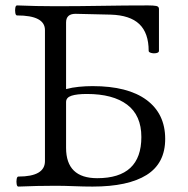

<svg xmlns="http://www.w3.org/2000/svg" viewBox="-20 -686 695 709"><path d="M48 3Q43 3 41.5 -6Q40 -15 41.5 -24.5Q43 -34 48 -34Q146 -34 146 -91V-575Q146 -629 43 -629Q38 -629 36.5 -638.5Q35 -648 36.5 -657Q38 -666 43 -666Q115 -663 184 -663Q270 -663 355.5 -664.5Q441 -666 527 -666Q547 -666 557 -664Q567 -662 567 -653V-498Q567 -492 557.5 -490Q548 -488 538.5 -490.5Q529 -493 529 -498Q529 -564 494.5 -597Q460 -630 388 -632L259 -635Q224 -635 224 -603V-357Q246 -363 271.5 -365.5Q297 -368 322 -368Q452 -368 521 -317Q590 -266 590 -173Q590 -83 521.5 -40Q453 3 322 3Q290 3 253 1.5Q216 0 184 0Q118 0 48 3ZM339 -28Q502 -28 502 -180Q502 -260 449.5 -299.5Q397 -339 301 -339Q264 -339 244 -332.5Q224 -326 224 -309V-140Q224 -28 339 -28Z"/></svg>

Font: Junicode SmExp
Style: Regular
Weight: 400
Width: 6
Designer: Peter S. Baker
Version: Version 2.205; ttfautohint (v1.8.4)